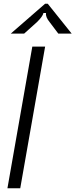

<svg xmlns="http://www.w3.org/2000/svg" viewBox="-20 -1014 406 1034"><path d="M89 0H20L154 -763H223ZM38 -833 223 -994H237L366 -833H294L248 -894Q224 -923 228 -944H214Q210 -925 178 -894L110 -833Z"/></svg>

Font: Open Sauce Sans Light Italic
Style: Regular
Weight: 300
Italic angle: -10°
Designer: Alfredo Marco Pradil
Foundry: Creative Sauce Fz LLC
Version: Version 1.477